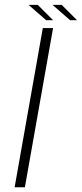

<svg xmlns="http://www.w3.org/2000/svg" viewBox="-20 -794 346 814"><path d="M42 0H85.5L205 -675H161.5ZM277 -708.5H306.5L241.5 -773.5H202.5ZM175.5 -708.5H205L140 -773.5H101Z"/></svg>

Font: Anybody SemiExpanded ExtraLight
Style: Italic
Weight: 250
Width: 6
Italic angle: -10°
Version: Version 1.113;gftools[0.9.25]